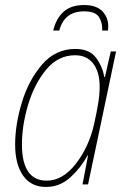

<svg xmlns="http://www.w3.org/2000/svg" viewBox="-20 -731 503 761"><path d="M162 10Q218 10 260 -29Q302 -68 327 -115H329L307 0H329L440 -527H419L396 -426H393Q387 -466 361 -501.5Q335 -537 279 -537Q200 -537 147 -475.5Q94 -414 67 -326Q40 -238 40 -158Q40 -80 71.5 -35Q103 10 162 10ZM165 -15Q67 -15 67 -159Q67 -234 91.5 -316Q116 -398 163 -455Q210 -512 278 -512Q324 -512 349.5 -479Q375 -446 375 -387Q375 -357 369 -320.5Q363 -284 354 -244Q334 -151 281.5 -83Q229 -15 165 -15ZM191 -610H215Q235 -686 313 -686Q359 -686 373 -662.5Q387 -639 385 -610H408Q408 -613 408.5 -617.5Q409 -622 409 -627Q409 -662 385.5 -686.5Q362 -711 313 -711Q261 -711 231.5 -684Q202 -657 191 -610Z"/></svg>

Font: Noto Sans UI SemiCondensed Thin
Style: Italic
Weight: 250
Width: 4
Italic angle: -12°
Designer: Monotype Design Team
Foundry: Monotype Imaging Inc.
Version: Version 1.901